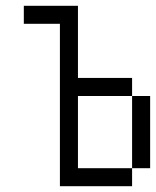

<svg xmlns="http://www.w3.org/2000/svg" viewBox="-20 -645 540 665"><path d="M187.5 -562.5V0H437.5V-62.5H250Q250 -62.5 250 -312.5H437.5Q437.5 -312.5 437.5 -62.5H500Q500 -62.5 500 -312.5H437.5V-375H250Q250 -375 250 -625H62.5V-562.5Z"/></svg>

Font: UnifontExMono
Style: Regular
Weight: 500
Version: Version 15.0.06